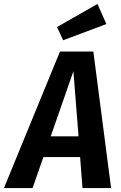

<svg xmlns="http://www.w3.org/2000/svg" viewBox="-64 -953 614 973"><path d="M342 -157H156L101 0H-44L240 -692H409L499 0H354ZM334 -262 308 -592 193 -262ZM475 -831 256 -749 225 -816 430 -933Z"/></svg>

Font: Fira Sans Condensed SemiBold
Style: Italic
Weight: 600
Width: 3
Italic angle: -8°
Designer: bBox Type GmbH & Carrois Corporate GbR & Edenspiekermann AG
Foundry: bBox Type GmbH & Carrois Corporate GbR & Edenspiekermann AG
Version: Version 4.301